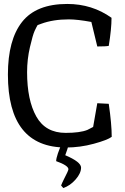

<svg xmlns="http://www.w3.org/2000/svg" viewBox="-20 -733 631 971"><path d="M314 13Q20 13 20 -356Q20 -531 91.5 -622Q163 -713 320 -713Q446 -713 544 -643Q544 -587 530 -501Q516 -498 472 -498L442 -622Q371 -635 328 -635Q249 -635 189 -613L170 -606Q164 -596 155 -576.5Q146 -557 131.5 -495Q117 -433 117 -368Q117 -227 163.5 -144Q210 -61 312 -61Q385 -61 422 -76Q432 -81 451 -91L472 -211L530 -208Q545 -105 545 -41Q524 -25 454.5 -6Q385 13 314 13ZM326 123Q326 104 264 82Q264 56 299 -22Q305 -25 315.5 -25Q326 -25 334 -22Q318 32 310 52Q390 86 390 114.5Q390 143 362.5 174.5Q335 206 300 218L289 205Q293 194 302 176Q326 130 326 123Z"/></svg>

Font: Inika
Style: Regular
Weight: 400
Designer: Constanza Artigas Preller
Foundry: Constanza Artigas Preller
Version: Version 1.001